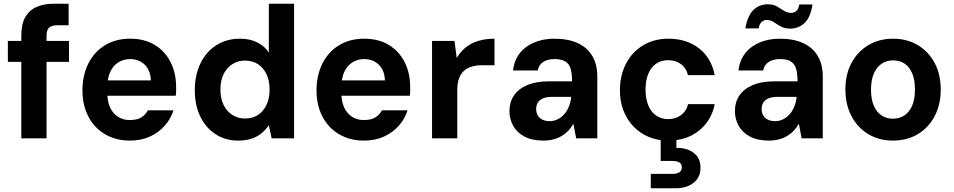

<svg xmlns="http://www.w3.org/2000/svg" viewBox="-20 -740 5104 1027"><path d="M94 0V-549Q94 -612 115.5 -649Q137 -686 176 -703Q215 -720 268 -720H347V-605H289Q257 -605 243 -592.5Q229 -580 229 -549V0ZM22 -409V-521H349V-409Z M675 12Q600 12 542.5 -21.5Q485 -55 453 -116Q421 -177 421 -256Q421 -337 452.5 -400Q484 -463 541.5 -498Q599 -533 676 -533Q753 -533 808 -499.5Q863 -466 892.5 -407.5Q922 -349 922 -275Q922 -265 922 -253Q922 -241 920 -228H517V-310H787Q785 -364 754 -394Q723 -424 676 -424Q642 -424 614 -407Q586 -390 570 -356.5Q554 -323 554 -271V-242Q554 -198 568.5 -166Q583 -134 610 -116Q637 -98 674 -98Q714 -98 736 -112Q758 -126 771 -150H908Q894 -105 861.5 -68Q829 -31 782 -9.5Q735 12 675 12Z M1253 12Q1185 12 1132.5 -22.5Q1080 -57 1051 -117.5Q1022 -178 1022 -257Q1022 -338 1052 -400.5Q1082 -463 1137 -498Q1192 -533 1264 -533Q1315 -533 1354.5 -514Q1394 -495 1418 -459V-720H1553V0H1433L1418 -70Q1403 -48 1381 -29Q1359 -10 1328 1Q1297 12 1253 12ZM1291 -106Q1330 -106 1359.5 -125Q1389 -144 1405.5 -179Q1422 -214 1422 -261Q1422 -308 1405.5 -343Q1389 -378 1359.5 -397Q1330 -416 1290 -416Q1253 -416 1223 -397Q1193 -378 1176 -343.5Q1159 -309 1159 -261Q1159 -214 1176 -179Q1193 -144 1223 -125Q1253 -106 1291 -106Z M1927 12Q1852 12 1794.5 -21.5Q1737 -55 1705 -116Q1673 -177 1673 -256Q1673 -337 1704.5 -400Q1736 -463 1793.5 -498Q1851 -533 1928 -533Q2005 -533 2060 -499.5Q2115 -466 2144.5 -407.5Q2174 -349 2174 -275Q2174 -265 2174 -253Q2174 -241 2172 -228H1769V-310H2039Q2037 -364 2006 -394Q1975 -424 1928 -424Q1894 -424 1866 -407Q1838 -390 1822 -356.5Q1806 -323 1806 -271V-242Q1806 -198 1820.5 -166Q1835 -134 1862 -116Q1889 -98 1926 -98Q1966 -98 1988 -112Q2010 -126 2023 -150H2160Q2146 -105 2113.5 -68Q2081 -31 2034 -9.5Q1987 12 1927 12Z M2291 0V-521H2411L2423 -430Q2443 -464 2472 -487Q2501 -510 2539.5 -521.5Q2578 -533 2625 -533V-391H2557Q2530 -391 2506 -384.5Q2482 -378 2464 -363Q2446 -348 2436 -322.5Q2426 -297 2426 -258V0Z M2887 12Q2826 12 2785.5 -9.5Q2745 -31 2725 -67Q2705 -103 2705 -146Q2705 -193 2728.5 -228.5Q2752 -264 2799.5 -284.5Q2847 -305 2918 -305H3040Q3040 -345 3032.5 -371.5Q3025 -398 3004.5 -411Q2984 -424 2946 -424Q2909 -424 2885.5 -408.5Q2862 -393 2856 -363H2724Q2730 -415 2758.5 -453Q2787 -491 2835.5 -512Q2884 -533 2946 -533Q3019 -533 3070 -509.5Q3121 -486 3148 -441Q3175 -396 3175 -330V0H3062L3047 -78Q3036 -58 3020.5 -41.5Q3005 -25 2985 -13Q2965 -1 2940.5 5.5Q2916 12 2887 12ZM2919 -92Q2943 -92 2963 -102Q2983 -112 2998 -129Q3013 -146 3022.5 -169Q3032 -192 3035 -219V-222H2933Q2904 -222 2885 -214Q2866 -206 2857 -191.5Q2848 -177 2848 -158Q2848 -137 2856.5 -122.5Q2865 -108 2881.5 -100Q2898 -92 2919 -92Z M3555 12Q3479 12 3420.5 -22.5Q3362 -57 3329 -118Q3296 -179 3296 -256Q3296 -338 3329 -400.5Q3362 -463 3420.5 -498Q3479 -533 3555 -533Q3653 -533 3719 -481.5Q3785 -430 3803 -338H3660Q3651 -376 3622.5 -397Q3594 -418 3554 -418Q3516 -418 3489 -399Q3462 -380 3447.5 -345Q3433 -310 3433 -261Q3433 -224 3441.5 -194.5Q3450 -165 3465.5 -145Q3481 -125 3503.5 -114Q3526 -103 3554 -103Q3581 -103 3602.5 -112.5Q3624 -122 3639.5 -140Q3655 -158 3660 -183H3803Q3785 -94 3718.5 -41Q3652 12 3555 12ZM3461 267V190H3576Q3601 190 3614 181.5Q3627 173 3627 155Q3627 137 3614 129Q3601 121 3576 121H3514V-4H3598V51Q3631 50 3660.5 61Q3690 72 3708.5 95.5Q3727 119 3727 157Q3727 194 3708.5 218.5Q3690 243 3660.5 255Q3631 267 3596 267Z M4093 12Q4032 12 3991.5 -9.5Q3951 -31 3931 -67Q3911 -103 3911 -146Q3911 -193 3934.5 -228.5Q3958 -264 4005.5 -284.5Q4053 -305 4124 -305H4246Q4246 -345 4238.5 -371.5Q4231 -398 4210.5 -411Q4190 -424 4152 -424Q4115 -424 4091.5 -408.5Q4068 -393 4062 -363H3930Q3936 -415 3964.5 -453Q3993 -491 4041.5 -512Q4090 -533 4152 -533Q4225 -533 4276 -509.5Q4327 -486 4354 -441Q4381 -396 4381 -330V0H4268L4253 -78Q4242 -58 4226.5 -41.5Q4211 -25 4191 -13Q4171 -1 4146.5 5.5Q4122 12 4093 12ZM4125 -92Q4149 -92 4169 -102Q4189 -112 4204 -129Q4219 -146 4228.5 -169Q4238 -192 4241 -219V-222H4139Q4110 -222 4091 -214Q4072 -206 4063 -191.5Q4054 -177 4054 -158Q4054 -137 4062.5 -122.5Q4071 -108 4087.5 -100Q4104 -92 4125 -92ZM4206 -587Q4177 -587 4156.5 -598.5Q4136 -610 4119 -621.5Q4102 -633 4081 -633Q4065 -633 4053.5 -622Q4042 -611 4038 -588H3967Q3978 -655 4009.5 -686Q4041 -717 4087 -717Q4116 -717 4136 -705.5Q4156 -694 4173.5 -682.5Q4191 -671 4212 -671Q4229 -671 4240.5 -682Q4252 -693 4255 -716H4326Q4316 -649 4284.5 -618Q4253 -587 4206 -587Z M4756 12Q4682 12 4624.5 -22.5Q4567 -57 4534.5 -119Q4502 -181 4502 -261Q4502 -342 4534.5 -403Q4567 -464 4625 -498.5Q4683 -533 4757 -533Q4832 -533 4889.5 -498.5Q4947 -464 4979.5 -403Q5012 -342 5012 -261Q5012 -181 4979.5 -119Q4947 -57 4889.5 -22.5Q4832 12 4756 12ZM4756 -105Q4791 -105 4817.5 -122.5Q4844 -140 4859 -174.5Q4874 -209 4874 -261Q4874 -313 4859.5 -347.5Q4845 -382 4819 -399.5Q4793 -417 4757 -417Q4723 -417 4696.5 -399.5Q4670 -382 4654.5 -347.5Q4639 -313 4639 -261Q4639 -209 4654 -174.5Q4669 -140 4695.5 -122.5Q4722 -105 4756 -105Z"/></svg>

Font: DM Sans 10pt
Style: Bold
Weight: 700
Version: Version 4.004;gftools[0.9.30]